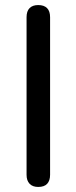

<svg xmlns="http://www.w3.org/2000/svg" viewBox="-20 -732 302 759"><path d="M131 7Q109 7 97 -5.5Q85 -18 85 -41V-664Q85 -688 97 -700Q109 -712 131 -712Q154 -712 166 -700Q178 -688 178 -664V-41Q178 -18 166.5 -5.5Q155 7 131 7Z"/></svg>

Font: Nunito Medium
Style: Regular
Weight: 500
Designer: Vernon Adams
Foundry: Vernon Adams
Version: Version 3.602